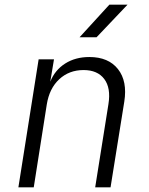

<svg xmlns="http://www.w3.org/2000/svg" viewBox="-20 -805 640 825"><path d="M59 0 146 -550H212L196 -454Q216 -504 260 -532Q304 -560 364 -560Q446 -560 487 -508Q528 -456 514 -368L455 0H389L446 -358Q457 -427 428 -465.5Q399 -504 339 -504Q277 -504 234.5 -464.5Q192 -425 181 -356L125 0ZM322 -645 450 -785H528L395 -645Z"/></svg>

Font: JetBrains Mono NL ExtraLight
Style: Italic
Weight: 200
Italic angle: -9°
Monospace: yes
Designer: Philipp Nurullin, Konstantin Bulenkov
Foundry: JetBrains
Version: Version 2.305; ttfautohint (v1.8.4.7-5d5b)